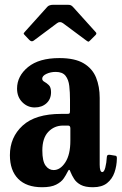

<svg xmlns="http://www.w3.org/2000/svg" viewBox="-20 -775 510 805"><path d="M21.5 -124.5Q21.5 -199.5 75 -248.5Q128.5 -297.5 236.5 -297.5H260.5Q269.5 -297.5 271.5 -299.5Q273.5 -301.5 273.5 -310.5V-356.5Q273.5 -388 270.5 -414.5Q267.5 -441 254.8 -457.2Q242 -473.5 213.5 -473.5Q192 -473.5 174.5 -465.2Q157 -457 157 -445Q157 -437 166.2 -432Q175.5 -427 184.8 -418Q194 -409 194 -388.5Q194 -359.5 174.8 -342Q155.5 -324.5 125.5 -324.5Q95.5 -324.5 73.5 -346.5Q51.5 -368.5 51.5 -403.5Q51.5 -456 97.5 -493.8Q143.5 -531.5 229 -531.5Q294 -531.5 330.8 -509.5Q367.5 -487.5 382.8 -449.8Q398 -412 398 -364.5V-84.5Q398 -53.5 409 -53.5Q416.5 -53.5 421.5 -72.5Q426.5 -91.5 428 -117.5Q428.5 -127.5 440.5 -126L464.5 -122Q470.5 -121.5 470 -110Q469.5 -79.5 460 -52Q450.5 -24.5 428.8 -7.2Q407 10 370 10H369.5Q337 10 318.5 0Q300 -10 290.8 -24.8Q281.5 -39.5 276 -53Q273.5 -61.5 270.5 -62.8Q267.5 -64 262.5 -53Q257 -41.5 246.8 -26.5Q236.5 -11.5 215.2 -0.8Q194 10 156.5 10Q91 10 56.2 -25.2Q21.5 -60.5 21.5 -124.5ZM157.5 -144Q157.5 -99.5 171 -80.8Q184.5 -62 205 -62Q233 -62 254 -94.5Q275 -127 275 -185V-237Q275 -248.5 265.5 -248.5H244.5Q207.5 -248.5 182.5 -222.2Q157.5 -196 157.5 -144ZM103 -607.5 85 -626.5Q79.5 -632 79.2 -634Q79 -636 84.5 -642L178.5 -746.5Q186 -755 205 -755H262.5Q272.5 -755 276.8 -753Q281 -751 285.5 -746.5L381.5 -640Q387 -634.5 380.5 -628L358 -605.5Q352.5 -600 350.5 -600.2Q348.5 -600.5 342 -605L244.5 -677.5Q231.5 -687 219.5 -678L121 -604.5Q112.5 -598 103 -607.5Z"/></svg>

Font: Besley* Condensed Semi
Style: Regular
Weight: 600
Width: 3
Designer: Owen Earl
Foundry: indestructible type*
Version: Version 3.000; ttfautohint (v1.8.3)